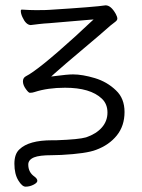

<svg xmlns="http://www.w3.org/2000/svg" viewBox="-20 -496 531 720"><path d="M210 85 174 86Q128 86 108 94Q86 103 86 121Q86 150 109 166Q120 174 120 182Q120 189 107 196Q92 204 76 204Q63 204 49 181Q34 157 34 118Q34 81 53 64Q88 30 175 30H191Q276 27 303 19Q341 6 362 -18Q383 -42 383 -74Q383 -106 362 -126Q319 -167 224 -167Q159 -167 110 -151Q102 -148 92 -148Q87 -148 77 -162Q66 -177 66 -191Q66 -204 77 -210Q123 -233 263 -360Q296 -390 320 -413L331 -423L317 -422L164 -409Q145 -408 128 -406Q112 -404 95 -402Q77 -403 64 -432Q58 -445 58 -455Q58 -460 62 -460Q92 -458 114 -458Q155 -458 164 -459Q339 -470 376 -476Q396 -476 414 -444Q420 -433 420 -426Q420 -420 412 -414L394 -400Q364 -373 292.5 -313Q221 -253 184 -220L172 -209L188 -211Q233 -217 254 -217Q289 -217 336 -203Q382 -189 415 -157Q447 -127 447 -76Q447 -24 418 12Q389 48 340 66Q304 80 210 85Z"/></svg>

Font: ToneOZ-Pinyin-WenKai-Light
Style: Light
Weight: 300
Designer: Fontworks Inc.
Foundry: ToneOZ
Version: Version 0.240331